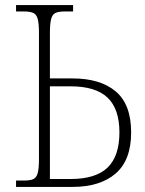

<svg xmlns="http://www.w3.org/2000/svg" viewBox="-20 -734 569 754"><path d="M43 0V-25H75Q98 -25 110.5 -30.5Q123 -36 128 -54Q133 -72 133 -108V-605Q133 -642 128 -660Q123 -678 110 -683.5Q97 -689 74 -689H43V-714H267V-689H235Q211 -689 198.5 -683.5Q186 -678 181 -660Q176 -642 176 -605V-426H265Q374 -426 434.5 -375Q495 -324 495 -214Q495 -105 434 -52.5Q373 0 265 0ZM176 -31H257Q356 -31 402.5 -76Q449 -121 449 -214Q449 -306 402.5 -350.5Q356 -395 257 -395H176Z"/></svg>

Font: Noto Serif SemiCondensed ExtraLight
Style: Regular
Weight: 200
Width: 4
Designer: Monotype Design Team
Foundry: Monotype Imaging Inc.
Version: Version 2.014